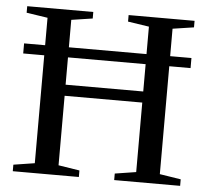

<svg xmlns="http://www.w3.org/2000/svg" viewBox="-49 -707 820 759"><g transform="rotate(5 361.0 -327.5)"><path d="M28.8 0V-25.9L112.8 -39.1V-467.3H29.3V-507.3H112.8V-616.2L28.8 -628.9V-654.8H291V-628.9L207 -616.2V-507.3H515.1V-616.2L431.2 -628.9V-654.8H692.9V-628.9L608.9 -616.2V-507.3H693.4V-467.3H608.9V-39.1L692.9 -25.9V0H431.2V-25.9L515.1 -39.1V-314.9H207V-39.1L291 -25.9V0ZM515.1 -358.9V-467.3H207V-358.9Z"/></g></svg>

Font: Tinos
Style: Regular
Weight: 400
Designer: Steve Matteson
Foundry: Monotype Imaging Inc.
Version: Version 1.23